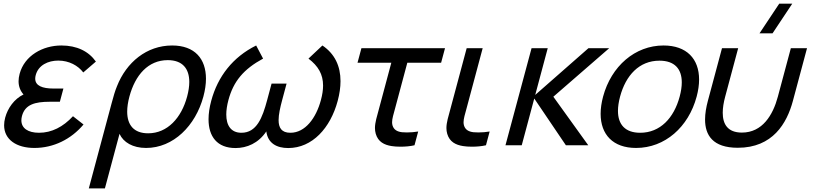

<svg xmlns="http://www.w3.org/2000/svg" viewBox="-20 -808 4528 1068"><path d="M385.9 -161.5C331 -102 267.3 -69.5 197.3 -69.5C135.2 -69.5 98.9 -95.1 98.9 -138.4C98.9 -146.1 100 -154.3 102.3 -163C119.3 -226.5 174 -242 257 -242H313L332.7 -315.5H277.2C216.4 -315.5 175.9 -330.6 175.9 -370.5C175.9 -376.6 176.8 -383.2 178.8 -390.5C193.7 -446 247.9 -471 304.4 -471C364.4 -471 414.4 -443 443.2 -405L513.4 -465.5C473.2 -522.5 407.9 -555 321.4 -555C217.4 -555 116.2 -498.5 89.2 -397.5C85.2 -382.8 83.3 -369 83.3 -356C83.3 -327.5 92.7 -303.1 110.8 -282.5C58.7 -257.5 22.9 -206 8.9 -154C4.8 -138.8 2.9 -124.5 2.9 -111.1C2.9 -31.2 72.2 15 171.1 15C278.1 15 375.6 -33.5 444.6 -115.5Z M474 240H563.5L644.8 -63.5C666.2 -16.5 718.3 15 792.8 15C943.8 15 1067.7 -108 1111.5 -271.5C1120.9 -306.5 1125.7 -339.7 1125.7 -370.2C1125.7 -480 1064.3 -555 937.5 -555C795.5 -555 682.8 -461 630.8 -328.5C619.9 -302.5 611 -271.5 601.4 -235.5ZM804.1 -66.5C724 -66.5 687.5 -113.2 687.5 -186.9C687.5 -212.1 691.7 -240.4 699.9 -271C731.9 -390.5 804.2 -473.5 913.2 -473.5C995.2 -473.5 1032.9 -426.2 1032.9 -352C1032.9 -327.7 1028.8 -300.4 1020.9 -271C989.2 -152.5 911.6 -66.5 804.1 -66.5Z M1773.4 -555 1695.9 -482C1750.4 -440.6 1777.1 -394.4 1777.1 -332C1777.1 -307.9 1773.1 -281.2 1765.1 -251.5C1738.2 -151 1677.8 -69.5 1595.3 -69.5C1546.2 -69.5 1529.7 -97.3 1529.7 -139.9C1529.7 -170.9 1538.4 -209.8 1549.6 -251.5L1574.1 -343H1490.6L1466.1 -251.5C1439.6 -152.5 1407.8 -69.5 1322.8 -69.5C1265.1 -69.5 1238.7 -110 1238.7 -171.1C1238.7 -195.1 1242.8 -222.3 1250.6 -251.5C1278.5 -355.5 1334.6 -423 1443.4 -482L1404.9 -555C1275.2 -490.5 1191.3 -383 1154.9 -247C1145.1 -210.4 1140 -175.9 1140 -144.6C1140 -49.2 1187.2 15.5 1290.1 15.5C1353.1 15.5 1417.2 -11 1461.4 -77C1469.7 -11 1519.6 15.5 1583.1 15.5C1717.1 15.5 1817.9 -96 1858.3 -246.5C1868.7 -285.5 1874.1 -322.4 1874.1 -356.7C1874.1 -440.3 1842.2 -508.6 1773.4 -555Z M2158 4.5C2171.7 6.8 2189.3 8 2207.9 8C2234.1 8 2262.6 5.6 2285.7 0L2306.2 -76.5C2286.2 -73.1 2264.4 -71.3 2243.8 -71.3C2234.2 -71.3 2224.9 -71.7 2216.2 -72.5C2190.5 -75.5 2170.6 -85.5 2163.3 -110.5C2161.8 -116.1 2161 -121.9 2161 -128C2161 -148.5 2169.1 -172.9 2178.5 -208L2245.7 -459H2433.7L2455.4 -540H1990.4L1968.7 -459H2156.7L2088.4 -204C2076.5 -159.7 2065.7 -126.6 2065.7 -95.8C2065.7 -84.9 2067.1 -74.2 2070.2 -63.5C2083.3 -19 2117.3 -2 2158 4.5Z M2555.5 4.5C2569.2 6.8 2586.8 8 2605.4 8C2631.6 8 2660.1 5.6 2683.2 0L2703.7 -76.5C2683.7 -73.1 2661.9 -71.3 2641.3 -71.3C2631.7 -71.3 2622.4 -71.7 2613.7 -72.5C2588 -75.5 2568.1 -85.5 2560.8 -110.5C2559.3 -116.1 2558.5 -121.9 2558.5 -128C2558.5 -148.5 2566.6 -172.9 2576 -208L2664.9 -540H2575.9L2485.9 -204C2474 -159.7 2463.2 -126.6 2463.2 -95.8C2463.2 -84.9 2464.6 -74.2 2467.7 -63.5C2480.8 -19 2514.8 -2 2555.5 4.5Z M2791.7 0H2882.2L2951.8 -260L3127.7 0H3252.2L3058 -270L3368.8 -540H3253.3L2957.2 -280L3026.8 -540H2936.8Z M3518.1 15C3678.6 15 3809.7 -101 3855.1 -270.5C3864.2 -304.4 3868.7 -336.4 3868.7 -365.6C3868.7 -480.4 3799.9 -555 3670.9 -555C3512.4 -555 3380.1 -440 3334.6 -270.5C3325.5 -236.3 3321 -204.2 3321 -174.8C3321 -59.8 3389.6 15 3518.1 15ZM3540.8 -69.5C3457.7 -69.5 3417.4 -115.4 3417.4 -191.2C3417.4 -214.9 3421.4 -241.5 3429.1 -270.5C3460.8 -388.5 3535.2 -470.5 3648.2 -470.5C3732.3 -470.5 3772.4 -425 3772.4 -349.8C3772.4 -326.1 3768.4 -299.5 3760.6 -270.5C3728.7 -151.5 3652.3 -69.5 3540.8 -69.5Z M4277.2 -622.5 4386.9 -787.5H4314.4L4204.7 -622.5ZM3917.4 -246.5C3908.2 -211.9 3901.9 -176.4 3901.9 -143.2C3901.9 -56.9 3944 14 4084.1 14C4278.1 14 4357.1 -122 4390.4 -246.5L4469.1 -540H4379.1L4306.6 -269.5C4279.4 -168 4220.8 -70.5 4106.8 -70.5C4027.4 -70.5 4000.2 -117.8 4000.2 -180.8C4000.2 -208.3 4005.3 -238.7 4013.6 -269.5L4086.1 -540H3996.1Z"/></svg>

Font: Manrope
Style: MediumItalic
Weight: 500
Italic angle: -15°
Designer: Mikhail Sharanda
Foundry: Mikhail Sharanda
Version: Version 4.502;hotconv 1.0.109;makeotfexe 2.5.65596